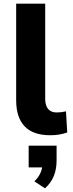

<svg xmlns="http://www.w3.org/2000/svg" viewBox="-20 -725 396 1045"><path d="M253 11Q160 11 114 -37.5Q68 -86 68 -179V-705H226V-188Q226 -164 233 -147Q240 -130 254 -121.5Q268 -113 289 -113Q303 -113 315 -114.5Q327 -116 339 -119L346 -4Q323 4 301.5 7.5Q280 11 253 11ZM225 300 167 262Q190 240 200.5 215.5Q211 191 211 168L242 186H136V68H288V149Q288 194 273.5 231.5Q259 269 225 300Z"/></svg>

Font: Nunito Sans 9pt ExtraBold
Style: Regular
Weight: 800
Version: Version 3.101;gftools[0.9.27]